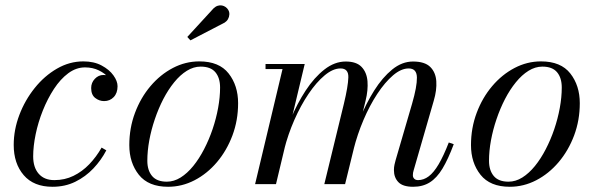

<svg xmlns="http://www.w3.org/2000/svg" viewBox="-20 -705 2277 735"><path d="M181 10Q109 10 70.8 -34.5Q32.5 -79 32.5 -150Q32.5 -208 54 -264.8Q75.5 -321.5 112.8 -368Q150 -414.5 198 -442.2Q246 -470 299 -470Q340 -470 369.2 -454.2Q398.5 -438.5 414.2 -416.5Q430 -394.5 430 -375Q430 -348.5 415.2 -333.2Q400.5 -318 378.5 -318Q360 -318 344.5 -330Q329 -342 329 -368Q329 -388.5 343 -403.2Q357 -418 376 -418Q390.5 -418 402.5 -414.5Q414.5 -411 421.8 -401.8Q429 -392.5 429 -375H410Q410 -390.5 396 -407.2Q382 -424 358.5 -435.5Q335 -447 305.5 -447Q271.5 -447 241.2 -424.5Q211 -402 186.5 -364.5Q162 -327 144 -282Q126 -237 116.5 -191Q107 -145 107 -106.5Q107 -64 128.2 -39.8Q149.5 -15.5 188 -15.5Q228 -15.5 261.2 -31.8Q294.5 -48 321.5 -76Q348.5 -104 369 -140L387 -129.5Q367.5 -92 337.5 -60.2Q307.5 -28.5 268.2 -9.2Q229 10 181 10Z M623.5 10Q548 10 511.5 -36Q475 -82 475 -149.5Q475 -215 496.8 -273Q518.5 -331 556 -375.2Q593.5 -419.5 641.8 -444.8Q690 -470 743 -470Q819 -470 855.2 -423.8Q891.5 -377.5 891.5 -310Q891.5 -244.5 869.8 -186.5Q848 -128.5 810.5 -84.2Q773 -40 724.8 -15Q676.5 10 623.5 10ZM618.5 -9.5Q646 -9.5 671.5 -25.5Q697 -41.5 719.8 -69.5Q742.5 -97.5 761.2 -133.8Q780 -170 793.8 -210.5Q807.5 -251 815 -292Q822.5 -333 822.5 -370Q822.5 -407 804.5 -428.5Q786.5 -450 748 -450Q721 -450 695.2 -434Q669.5 -418 646.8 -390Q624 -362 605.2 -325.8Q586.5 -289.5 572.8 -249Q559 -208.5 551.5 -167.8Q544 -127 544 -89.5Q544 -53 562.2 -31.2Q580.5 -9.5 618.5 -9.5ZM709 -550.5 697 -563.5 797.5 -673Q805.5 -680.5 813.8 -683Q822 -685.5 829.8 -684Q837.5 -682.5 843.8 -678Q850 -673.5 853.5 -667.5Q858.5 -659.5 858 -649.8Q857.5 -640 852.8 -631.8Q848 -623.5 840 -618.5Z M1561.5 10Q1522 10 1505 -7.8Q1488 -25.5 1488 -54Q1488 -65 1490.2 -74.8Q1492.5 -84.5 1494.5 -92L1557.5 -308Q1576.5 -373.5 1576 -408.2Q1575.5 -443 1544.5 -443Q1515.5 -443 1484.5 -416.5Q1453.5 -390 1424.2 -345.5Q1395 -301 1371.5 -245.8Q1348 -190.5 1333.5 -133H1319Q1333.5 -190 1357.2 -249.2Q1381 -308.5 1412.5 -358.5Q1444 -408.5 1481.5 -439Q1519 -469.5 1561 -469.5Q1606 -469.5 1627 -448.8Q1648 -428 1650.2 -394Q1652.5 -360 1640.5 -319.5L1563.5 -53Q1562 -48.5 1561.2 -43.5Q1560.5 -38.5 1560.5 -34Q1560.5 -26 1565.8 -20.8Q1571 -15.5 1580.5 -15.5Q1602 -15.5 1621.2 -30Q1640.5 -44.5 1659.2 -76.2Q1678 -108 1698 -159.5L1717 -153Q1695.5 -95.5 1673.8 -59.5Q1652 -23.5 1625.2 -6.8Q1598.5 10 1561.5 10ZM956.5 0 1061.5 -440.5H996.5V-460H1146.5L1036.5 0ZM1221.5 0 1296.5 -308Q1312.5 -374.5 1313.5 -408.8Q1314.5 -443 1283.5 -443Q1254.5 -443 1222.8 -416.5Q1191 -390 1161 -345.5Q1131 -301 1106.8 -245.8Q1082.5 -190.5 1068 -133H1053.5Q1068 -190 1092.8 -249.2Q1117.5 -308.5 1150.2 -358.5Q1183 -408.5 1222 -439Q1261 -469.5 1303.5 -469.5Q1344.5 -469.5 1364.2 -448.8Q1384 -428 1386.8 -394Q1389.5 -360 1379.5 -319.5L1301 0Z M1931.5 10Q1856 10 1819.5 -36Q1783 -82 1783 -149.5Q1783 -215 1804.8 -273Q1826.5 -331 1864 -375.2Q1901.5 -419.5 1949.8 -444.8Q1998 -470 2051 -470Q2127 -470 2163.2 -423.8Q2199.5 -377.5 2199.5 -310Q2199.5 -244.5 2177.8 -186.5Q2156 -128.5 2118.5 -84.2Q2081 -40 2032.8 -15Q1984.5 10 1931.5 10ZM1926.5 -9.5Q1954 -9.5 1979.5 -25.5Q2005 -41.5 2027.8 -69.5Q2050.5 -97.5 2069.2 -133.8Q2088 -170 2101.8 -210.5Q2115.5 -251 2123 -292Q2130.5 -333 2130.5 -370Q2130.5 -407 2112.5 -428.5Q2094.5 -450 2056 -450Q2029 -450 2003.2 -434Q1977.5 -418 1954.8 -390Q1932 -362 1913.2 -325.8Q1894.5 -289.5 1880.8 -249Q1867 -208.5 1859.5 -167.8Q1852 -127 1852 -89.5Q1852 -53 1870.2 -31.2Q1888.5 -9.5 1926.5 -9.5Z"/></svg>

Font: Bodoni Moda
Style: Italic
Weight: 400
Italic angle: -13°
Designer: Owen Earl
Foundry: indestructible type
Version: Version 2.005